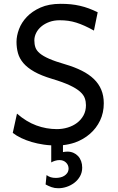

<svg xmlns="http://www.w3.org/2000/svg" viewBox="-20 -745 614 999"><path d="M468.8 -585.9Q442.4 -600.6 420.2 -610.6Q397.9 -620.6 377 -627.2Q356 -633.8 335 -636.7Q314 -639.6 290.5 -639.6Q261.2 -639.6 237.1 -630.9Q212.9 -622.1 195.3 -607.4Q177.7 -592.8 168.2 -573.7Q158.7 -554.7 158.7 -534.7Q158.7 -514.6 164.3 -498.3Q169.9 -481.9 187 -467.5Q204.1 -453.1 235.8 -439.2Q267.6 -425.3 319.8 -410.2Q368.2 -396 405.5 -377.2Q442.9 -358.4 468.3 -334Q493.7 -309.6 506.8 -278.3Q520 -247.1 520 -207.5Q520 -158.2 500.7 -117.9Q481.4 -77.6 448 -48.6Q414.6 -19.5 370.1 -3.4Q339.8 6.8 307.6 10.3V46.4Q312.5 45.4 317.6 44.7Q322.8 43.9 331.1 43.9Q347.7 43.9 361.8 50Q376 56.2 386.2 67.1Q396.5 78.1 402.1 93.5Q407.7 108.9 407.7 127Q407.7 151.9 396.5 171.9Q385.3 191.9 367.2 205.8Q349.1 219.7 327.1 227.1Q305.2 234.4 283.2 234.4Q264.2 234.4 248.3 228.8Q232.4 223.1 217.3 214.8L222.2 166Q232.9 173.8 244.1 177.2Q255.4 180.7 271 180.7Q281.7 180.7 293.2 178.2Q304.7 175.8 314.2 169.9Q323.7 164.1 330.1 154.8Q336.4 145.5 336.9 131.8Q336.4 112.8 323 100.3Q309.6 87.9 289.6 87.9Q277.8 87.9 266.1 91.6Q254.4 95.2 246.6 100.1V11.2Q226.6 10.3 207 7.3Q173.8 2.4 144.3 -6.3Q114.7 -15.1 89.8 -27.1Q64.9 -39.1 46.4 -53.7L68.4 -153.8Q117.2 -111.3 169.2 -92.3Q221.2 -73.2 275.9 -73.2Q305.2 -73.2 332.5 -81.5Q359.9 -89.8 380.9 -105.7Q401.9 -121.6 414.6 -144.8Q427.2 -168 427.2 -197.8Q427.2 -216.8 421.1 -234.1Q415 -251.5 396.5 -268.1Q377.9 -284.7 343.3 -301Q308.6 -317.4 251.5 -334.5Q194.3 -351.6 158.2 -372.1Q122.1 -392.6 101.6 -416.7Q81.1 -440.9 73.5 -468.5Q65.9 -496.1 65.9 -527.3Q65.9 -558.6 78.9 -593.3Q91.8 -627.9 119.6 -657.2Q147.5 -686.5 190.9 -705.8Q234.4 -725.1 295.4 -725.1Q323.7 -725.1 348.4 -722.7Q373 -720.2 396.2 -714.8Q419.4 -709.5 441.9 -701.2Q464.4 -692.9 488.3 -681.2Z"/></svg>

Font: Andika APac
Style: Regular
Weight: 400
Designer: Victor Gaultney, Annie Olsen, Julie Remington, Don Collingsworth, Eric Hays, Becca Hirsbrunner
Foundry: SIL International
Version: Version 5.000